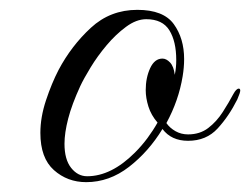

<svg xmlns="http://www.w3.org/2000/svg" viewBox="-20 -350 508 390"><path d="M155 20Q117 20 89.5 -4.5Q62 -29 62 -80Q62 -112 73.5 -146.5Q85 -181 99 -208Q125 -257 164.5 -293.5Q204 -330 259 -330Q312 -330 333 -301Q354 -272 354 -230Q354 -213 351 -195Q343 -146 318 -100Q325 -90 336.5 -83.5Q348 -77 362 -77Q386 -77 403 -90Q420 -103 432.5 -122.5Q445 -142 454 -159Q460 -170 465 -170Q468 -170 468 -166Q468 -162 462 -148Q445 -114 422 -89Q399 -64 362 -64Q328 -64 310 -88Q282 -42 242 -11Q202 20 155 20ZM157 8Q206 8 254 -40Q268 -54 279.5 -69.5Q291 -85 300 -101Q287 -116 281.5 -133.5Q276 -151 276 -167Q276 -192 285 -211.5Q294 -231 310 -231Q318 -231 325.5 -223Q333 -215 335 -198Q338 -212 338 -228Q338 -266 324 -288.5Q310 -311 277 -311Q257 -311 236 -295.5Q215 -280 196.5 -258Q178 -236 164 -213Q150 -190 143 -175Q126 -138 118.5 -109Q111 -80 111 -58Q111 -26 124.5 -9Q138 8 157 8Z"/></svg>

Font: MonteCarlo
Style: Regular
Weight: 400
Designer: Robert E. Leuschke
Foundry: Robert E. Leuschke
Version: Version 1.010; ttfautohint (v1.8.3)